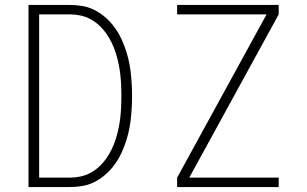

<svg xmlns="http://www.w3.org/2000/svg" viewBox="-20 -755 1240 775"><path d="M95 0V-735H261Q286 -735 311 -731Q336 -727 358.5 -716Q381 -705 400.5 -689Q420 -673 436 -653Q452 -633 463.5 -611Q475 -589 483.5 -565.5Q492 -542 498 -517.5Q504 -493 507 -468Q510 -443 511.5 -418Q513 -393 513 -368Q513 -342 511.5 -317Q510 -292 507 -267Q504 -242 498 -217.5Q492 -193 483.5 -169.5Q475 -146 463.5 -124Q452 -102 436 -82Q420 -62 400.5 -46Q381 -30 358.5 -19Q336 -8 311 -4Q286 0 261 0ZM261 -38Q283 -38 304.5 -42.5Q326 -47 345.5 -57.5Q365 -68 381 -83Q397 -98 409.5 -116Q422 -134 431.5 -154Q441 -174 447.5 -194.5Q454 -215 458.5 -236.5Q463 -258 465.5 -280Q468 -302 469 -324Q470 -346 470 -368Q470 -389 469 -411Q468 -433 465.5 -455Q463 -477 458.5 -498.5Q454 -520 447.5 -540.5Q441 -561 431.5 -581Q422 -601 409.5 -619Q397 -637 381 -652Q365 -667 345.5 -677.5Q326 -688 304.5 -692.5Q283 -697 261 -697H138V-38ZM695 0V-38L1056 -697H695V-735H1105V-697L744 -38H1105V0Z"/></svg>

Font: Zed Sans Extralight Extended
Style: Regular
Weight: 200
Width: 7
Designer: Belleve Invis
Foundry: Belleve Invis
Version: Version 1.0.0; ttfautohint (v1.8.4)